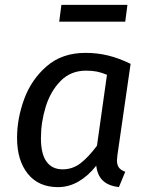

<svg xmlns="http://www.w3.org/2000/svg" viewBox="-20 -756 609 788"><path d="M516 -494 462 -120Q460 -104 460 -98Q460 -80 467.5 -69Q475 -58 494 -51L468 12Q426 7 403 -14Q380 -35 375 -76Q343 -35 303 -11.5Q263 12 218 12Q138 12 94 -43Q50 -98 50 -190Q50 -270 79.5 -350Q109 -430 172 -484.5Q235 -539 331 -539Q380 -539 424.5 -528Q469 -517 516 -494ZM148 -189Q148 -124 171 -92.5Q194 -61 237 -61Q278 -61 310.5 -86Q343 -111 378 -158L419 -449Q398 -458 378.5 -462Q359 -466 333 -466Q270 -466 228.5 -423.5Q187 -381 167.5 -317.5Q148 -254 148 -189ZM223 -667 232 -736H503L494 -667Z"/></svg>

Font: Fira Sans
Style: Italic
Weight: 400
Italic angle: -8°
Designer: bBox Type GmbH & Carrois Corporate GbR & Edenspiekermann AG
Foundry: bBox Type GmbH & Carrois Corporate GbR & Edenspiekermann AG
Version: Version 4.301